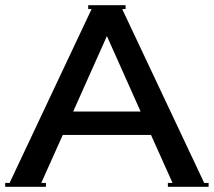

<svg xmlns="http://www.w3.org/2000/svg" viewBox="-20 -720 824 740"><path d="M0 0V-15H17L333 -685H320V-700H464V-685H451L767 -15H784V0H627V-15H645L562 -200H222L139 -15H157V0ZM392 -581 262 -290H522Z"/></svg>

Font: Copperplate CC
Style: Regular
Weight: 400
Designer: indestructible type*
Foundry: Cowboy Collective
Version: Version 1.000